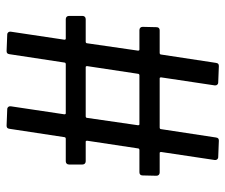

<svg xmlns="http://www.w3.org/2000/svg" viewBox="-72 -644 700 597"><g transform="rotate(90 278.5 -346.0)"><path d="M526 -439 527 -482C527 -488 523 -492 517 -492H456C454 -492 453 -494 453 -496L478 -663C479 -669 475 -674 469 -674L418 -676C412 -676 409 -674 408 -667L382 -496C382 -493 379 -492 377 -492H224C222 -492 221 -494 221 -496L246 -663C247 -669 243 -674 237 -674L186 -676C180 -676 177 -674 176 -667L150 -496C150 -493 147 -492 145 -492H75C69 -492 65 -489 65 -482L64 -439C64 -433 68 -429 74 -429H135C137 -429 138 -427 138 -425L115 -266C115 -263 112 -262 110 -262H40C34 -262 30 -258 30 -252V-210C30 -204 34 -200 40 -200H101C103 -200 104 -198 104 -196L79 -29C78 -23 82 -18 88 -18L139 -16C145 -16 148 -18 149 -25L175 -196C175 -199 178 -200 180 -200H333C335 -200 336 -198 336 -196L311 -29C310 -23 314 -18 320 -18L371 -16C377 -16 380 -18 381 -25L407 -196C407 -199 410 -200 412 -200H482C488 -200 492 -204 492 -210V-252C492 -258 488 -262 482 -262H421C419 -262 418 -264 418 -266L442 -425C442 -428 445 -429 447 -429H516C522 -429 526 -432 526 -439ZM342 -262H189C187 -262 186 -264 186 -266L210 -425C210 -428 213 -429 215 -429H367C369 -429 370 -427 370 -425L347 -266C347 -263 344 -262 342 -262Z"/></g></svg>

Font: Barlow Semi Condensed
Style: Regular
Weight: 400
Width: 4
Designer: Jeremy Tribby
Foundry: Tribby Type
Version: Version 1.422;hotconv 1.0.109;makeotfexe 2.5.65596